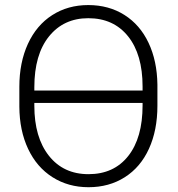

<svg xmlns="http://www.w3.org/2000/svg" viewBox="-20 -741 713 770"><path d="M611.3 -316.9Q611.3 -218.8 577.4 -144.5Q543.5 -70.3 480.5 -30.3Q417.5 9.8 335 9.8Q253.9 9.8 190.7 -30.3Q127.4 -70.3 92.8 -143.8Q58.1 -217.3 57.6 -313.5V-393.1Q57.6 -490.2 92 -565.2Q126.5 -640.1 189.5 -680.4Q252.4 -720.7 334 -720.7Q416 -720.7 478.8 -681.2Q541.5 -641.6 575.7 -569.3Q609.9 -497.1 611.3 -401.9ZM117.7 -377.9H551.8V-394Q551.8 -522.5 493.7 -595.2Q435.5 -668 334 -668Q235.4 -668 176.5 -595Q117.7 -522 117.7 -391.1ZM551.8 -328.1H117.7V-316.9Q117.7 -190.4 176 -116.5Q234.4 -42.5 335 -42.5Q436.5 -42.5 494.1 -115.2Q551.8 -188 551.8 -318.4Z"/></svg>

Font: Roboto-Light
Style: Regular
Weight: 300
Designer: Google
Version: Version 2.137; 2017